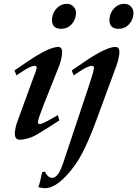

<svg xmlns="http://www.w3.org/2000/svg" viewBox="-20 -715 720 1006"><path d="M378 -639Q374 -607 353 -585.5Q332 -564 301 -564Q247 -564 253 -621Q257 -651 278.5 -673Q300 -695 330 -695Q353 -695 367 -678.5Q381 -662 378 -639ZM291 -84Q265 -67 246 -55Q227 -43 214 -35Q199 -25 188 -19Q157 1 130 9Q103 17 83 17Q54 17 58 -26Q60 -39 63 -52Q66 -65 71 -78L159 -319Q164 -329 172 -356Q174 -370 162 -370Q140 -370 90 -336L66 -320L56 -346L125 -393Q237 -469 285 -469Q309 -469 305 -432Q303 -415 299 -398.5Q295 -382 288 -365L210 -169Q181 -95 179 -78Q176 -65 189 -65Q201 -65 254 -95L283 -112ZM679 -639Q675 -607 654 -585.5Q633 -564 602 -564Q548 -564 554 -621Q558 -651 579.5 -673Q601 -695 631 -695Q654 -695 668 -678.5Q682 -662 679 -639ZM605 -432Q603 -417 599 -400.5Q595 -384 588 -365L487 -91Q456 -6 427.5 54Q399 114 373 150Q285 271 216 271Q209 271 200.5 269.5Q192 268 181 266Q187 249 191.5 229Q196 209 201 187L215 184Q231 217 254 217Q285 217 311 139L447 -269Q469 -334 472 -356Q474 -370 462 -370Q440 -370 390 -336L366 -320L356 -346L425 -393Q537 -469 585 -469Q609 -469 605 -432Z"/></svg>

Font: DG Didot
Style: Bold Italic
Weight: 700
Designer: David Gatwood, Takis Katsoulidis, and George D. Matthiopoulos
Foundry: David Gatwood
Version: Version 1.0